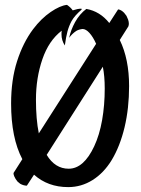

<svg xmlns="http://www.w3.org/2000/svg" viewBox="-20 -682 578 785"><path d="M119.1 32.2 89.8 77.1Q76.2 77.1 62.5 69.3L51.8 60.5L43.9 49.8Q41 44.9 38.1 38.6Q35.2 32.2 35.2 25.4L71.3 -31.2Q25.4 -118.2 25.4 -258.8Q25.4 -355.5 49.8 -431.6Q74.2 -507.8 115.2 -562.5Q148.4 -606.4 187 -632.8Q225.6 -659.2 253.9 -662.1Q269.5 -651.4 277.3 -639.6Q297.9 -646.5 311.5 -646.5Q313.5 -646.5 314 -645Q314.5 -643.6 312.5 -641.6Q285.2 -618.2 272.5 -595.7Q261.7 -575.2 255.9 -553.7Q250 -532.2 245.1 -496.1Q231.4 -516.6 231.4 -542Q231.4 -551.8 232.4 -556.6Q179.7 -516.6 153.3 -439.9Q127 -363.3 127 -274.4Q127 -194.3 138.7 -136.7L373 -502.9Q360.4 -531.2 345.7 -547.4Q331.1 -563.5 317.4 -563.5Q301.8 -561.5 292 -555.7Q274.4 -543.9 262.7 -527.3Q269.5 -559.6 287.1 -591.8Q305.7 -625 333 -645.5Q388.7 -635.7 426.8 -587.9L462.9 -643.6Q474.6 -642.6 487.3 -629.9L497.1 -617.2Q499 -614.3 503.9 -601.6Q506.8 -592.8 506.8 -585Q506.8 -580.1 504.9 -574.2L469.7 -518.6Q507.8 -440.4 507.8 -330.1Q507.8 -239.3 489.3 -161.6Q470.7 -84 436.5 -27.3Q404.3 25.4 358.4 54.2Q312.5 83 258.8 83Q175.8 83 119.1 32.2ZM365.2 -84Q386.7 -129.9 397.5 -190.9Q408.2 -252 408.2 -320.3Q408.2 -371.1 400.4 -409.2L170.9 -48.8Q205.1 7.8 260.7 7.8Q322.3 7.8 365.2 -84Z"/></svg>

Font: BKP Parklife Display
Style: Regular
Weight: 400
Designer: Font Diner, Inc.; LA MECHKY PLUS GmbH
Foundry: Font Diner, Inc.; LA MECHKY PLUS GmbH
Version: Version 1.007